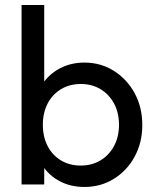

<svg xmlns="http://www.w3.org/2000/svg" viewBox="-20 -734 622 764"><path d="M315.8 10Q261.5 10 218.4 -12.6Q175.2 -35.2 149.2 -75.1Q123.2 -115 120.2 -166.2V-309Q123.2 -360.8 149.8 -400.5Q176.2 -440.2 219.5 -462.6Q262.8 -485 315.8 -485Q381 -485 433.2 -452Q485.5 -419 515.9 -363Q546.2 -307 546.2 -236.5Q546.2 -167 516 -111.1Q485.8 -55.2 433.4 -22.6Q381 10 315.8 10ZM300.8 -75.2Q345.8 -75.2 380 -95.9Q414.2 -116.5 433.9 -153.2Q453.5 -190 453.5 -237.5Q453.5 -285.2 433.9 -321.9Q414.2 -358.5 380.1 -379.1Q346 -399.8 301.5 -399.8Q257 -399.8 222.8 -379.1Q188.5 -358.5 169.5 -321.9Q150.5 -285.2 150.5 -237.2Q150.5 -189.8 169.4 -153.1Q188.2 -116.5 222.4 -95.9Q256.5 -75.2 300.8 -75.2ZM65.8 0V-714H156V-358.5L139.2 -243.8L156 -127.5V0Z"/></svg>

Font: Outfit Thin
Style: Regular
Weight: 100
Designer: Rodrigo Fuenzalida
Foundry: fragTYPE
Version: Version 1.000